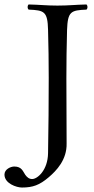

<svg xmlns="http://www.w3.org/2000/svg" viewBox="-54 -670 421 859"><path d="M161 15C160 92 113 131 90 131C76 131 67 123 59 112C49 98 44 75 10 75C-6 75 -34 87 -34 111C-34 151 20 169 44 169C93 169 123 158 164 123C198 94 246 45 244 -29C244 -73 243 -266 243 -321C243 -404 244 -452 246 -536C249 -619 263 -624 333 -627C339 -633 339 -644 333 -650C284 -649 254 -645 203 -645C153 -645 124 -649 74 -650C68 -644 68 -633 74 -627C144 -624 159 -619 161 -536C163 -453 164 -405 164 -322C164 -239 163 -68 161 15Z"/></svg>

Font: Libertinus Serif Display
Style: Regular
Weight: 400
Designer: Philipp H. Poll, Khaled Hosny
Foundry: Caleb Maclennan
Version: Version 7.050;RELEASE